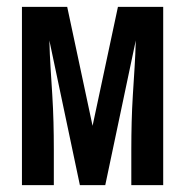

<svg xmlns="http://www.w3.org/2000/svg" viewBox="-20 -540 540 560"><path d="M44 0V-520H176L250 -173L324 -520H456V0H363V-104Q363 -144 364 -183.5Q365 -223 367.5 -263Q370 -303 372.5 -342.5Q375 -382 376 -422L287 0H213L124 -422Q125 -382 127.5 -342.5Q130 -303 132.5 -263Q135 -223 136 -183.5Q137 -144 137 -104V0Z"/></svg>

Font: Iosevka Semibold
Style: Regular
Weight: 600
Monospace: yes
Designer: Belleve Invis
Foundry: Belleve Invis
Version: Version 33.2.3; ttfautohint (v1.8.4)